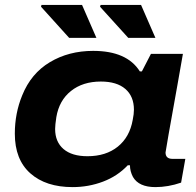

<svg xmlns="http://www.w3.org/2000/svg" viewBox="-20 -745 794 777"><path d="M499 -591.8 384.8 -717.8 387.2 -725.1H550.8L608.9 -591.8ZM259.8 -591.8 146 -717.8 147.9 -725.1H312L370.1 -591.8ZM273.9 12.2Q165.5 12.2 102.8 -43.5Q40 -99.1 40 -204.1Q40 -286.6 69.8 -358.9Q105.5 -447.8 181.9 -493.4Q258.3 -539.1 356.9 -539.1Q493.7 -539.1 545.9 -456.1H554.2L590.8 -526.9H720.2L698.2 -401.9Q649.9 -133.8 649.9 -127.9Q649.9 -102.1 678.2 -102.1H730L712.9 -5.9Q660.2 12.2 608.9 12.2Q542 12.2 518.1 -28.8Q505.9 -52.2 505.9 -76.2H497.1Q455.6 -32.2 397 -10Q338.4 12.2 273.9 12.2ZM334 -112.8Q408.7 -112.8 456.8 -151.6Q504.9 -190.4 517.1 -259.8Q522 -283.7 522 -300.8Q522 -355 487.3 -385Q452.6 -415 388.2 -415Q314.9 -415 267.1 -376.7Q219.2 -338.4 208 -271Q203.1 -238.8 203.1 -223.1Q203.1 -170.9 237.1 -141.8Q271 -112.8 334 -112.8Z"/></svg>

Font: Archivo Expanded
Style: Bold Italic
Weight: 700
Width: 7
Italic angle: -10°
Designer: Hector Gatti
Foundry: Omnibus-Type
Version: Version 2.001